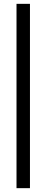

<svg xmlns="http://www.w3.org/2000/svg" viewBox="-20 -860 241 1000"><path d="M66 120V-840H136V120Z"/></svg>

Font: Cooper Hewitt
Style: Book
Weight: 705
Designer: Village Type and Design LLC
Foundry: Cooper Hewitt Smithsonian Design Museum
Version: 1.000; ttfautohint (v1.8.1)